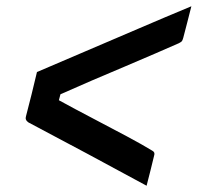

<svg xmlns="http://www.w3.org/2000/svg" viewBox="-20 -606 640 613"><path d="M98 -376Q170 -407 253.5 -442.5Q337 -478 423 -515Q509 -552 591 -586Q584 -558 578 -535Q572 -512 565 -485Q563 -478 561 -475Q559 -472 551 -468Q521 -455 476.5 -435.5Q432 -416 379.5 -394Q327 -372 273.5 -349Q220 -326 173 -305L168 -286Q219 -258 276.5 -228Q334 -198 384.5 -171Q435 -144 466 -125Q476 -120 472 -109Q467 -87 460.5 -62Q454 -37 448 -13Q354 -64 260 -114.5Q166 -165 71 -215Q59 -223 63 -235Q72 -270 81 -305.5Q90 -341 98 -376Z"/></svg>

Font: Recursive Mn Lnr St Med
Style: Italic
Weight: 500
Italic angle: -15°
Monospace: yes
Version: Version 1.079;hotconv 1.0.112;makeotfexe 2.5.65598; ttfautoh